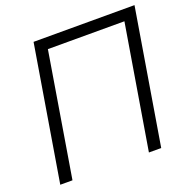

<svg xmlns="http://www.w3.org/2000/svg" viewBox="-129 -851 957 974"><g transform="rotate(-20 349.5 -364.0)"><path d="M698.7 -727.5 578.1 0H511.7L622.6 -668H209.5L99.1 0H33.2L153.8 -727.5Z"/></g></svg>

Font: Inter Display Light
Style: Italic
Weight: 300
Italic angle: -9.39999°
Designer: Rasmus Andersson
Foundry: rsms
Version: Version 4.000;git-a52131595